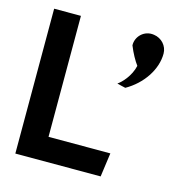

<svg xmlns="http://www.w3.org/2000/svg" viewBox="-105 -803 858 900"><g transform="rotate(15 324.0 -353.5)"><path d="M599 -632C599 -670 570 -701 533 -706C484 -714 446 -674 448 -632C462 -597 480 -565 495 -545C484 -494 445 -453 426 -441C440 -437 454 -434 467 -431C545 -475 599 -554 599 -632ZM179 -116V-703H49V0H463L479 -116Z"/></g></svg>

Font: Bluebird
Style: Regular
Weight: 400
Designer: Jasper
Foundry: Cannot Into Space Fonts
Version: Version 0.98